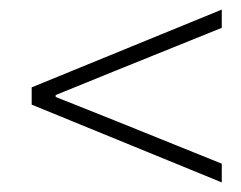

<svg xmlns="http://www.w3.org/2000/svg" viewBox="-20 -530 502 400"><path d="M442 -150 46 -312V-348L442 -510V-472L219 -382L96 -332V-328L219 -279L442 -189Z"/></svg>

Font: Source Sans 3 ExtraLight Light
Style: Italic
Weight: 300
Italic angle: -11°
Version: Version 3.052;hotconv 1.1.0;makeotfexe 2.6.0